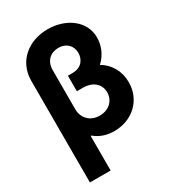

<svg xmlns="http://www.w3.org/2000/svg" viewBox="-222 -853 1053 1175"><g transform="rotate(-30 304.5 -266.0)"><path d="M206.7 204.5V-37.6L211.3 -39.8C252.1 -5 300.1 7.5 349.1 7.5C474.4 7.5 573.2 -81 573.2 -208.1C573.2 -283 538.4 -349.8 472.7 -387.8C517.8 -428.3 541.9 -486.2 541.9 -541.9C541.9 -661.9 431.1 -737.2 304.7 -737.2C168.7 -737.2 60.7 -650.9 60.4 -513.8V204.5ZM206.7 -504.6C206.7 -568.9 248.6 -605.5 304.7 -605.5C360.1 -605.5 395.6 -568.9 395.6 -518.1C395.6 -478.3 372.9 -428.6 302.2 -428.6H270.2V-318.9H316.8C377.8 -318.9 427.9 -282.3 427.9 -220.9C427.9 -164.1 384.9 -119.3 317.8 -119.3C247.9 -119.3 206.7 -168.7 206.7 -228Z"/></g></svg>

Font: Inter-Hewn
Style: Bold
Weight: 700
Designer: Rasmus Andersson
Foundry: rsms
Version: Version 3.012;git-f93a4a705